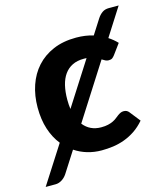

<svg xmlns="http://www.w3.org/2000/svg" viewBox="-136 -698 756 882"><g transform="rotate(-15 242.0 -257.0)"><path d="M86.5 -76.5Q59.5 -110 44.8 -155.5Q30 -201 30 -258.5Q30 -315 46.5 -363.5Q63 -412 95 -447.5Q127 -483 174.2 -503.2Q221.5 -523.5 283.5 -523.5Q327.5 -523.5 365 -512L410 -582.5Q420 -597.5 432.8 -606.5Q445.5 -615.5 464.5 -615.5H511L426.5 -483Q449 -468.5 467 -449.5L431 -400.5Q425 -392.5 419 -388.2Q413 -384 402 -384Q394 -384 386.8 -387.5Q379.5 -391 371 -396.5L204.5 -135.5Q236 -95.5 289.5 -95.5Q308.5 -95.5 322.2 -98.8Q336 -102 346.2 -107Q356.5 -112 364 -118Q371.5 -124 378.2 -129Q385 -134 391.8 -137.2Q398.5 -140.5 407 -140.5Q423 -140.5 432 -128.5L471.5 -78.5Q449.5 -53 424.5 -36.2Q399.5 -19.5 372.8 -9.8Q346 0 318.5 3.8Q291 7.5 264 7.5Q229 7.5 196.8 -2Q164.5 -11.5 137 -30L73 70Q63 85 48.5 94Q34 103 18.5 103H-28.5ZM171 -258.5Q171 -234.5 174 -213.5L306 -420Q302.5 -420.5 299.2 -420.5Q296 -420.5 292 -420.5Q261 -420.5 238.2 -409.2Q215.5 -398 200.5 -377Q185.5 -356 178.2 -326Q171 -296 171 -258.5Z"/></g></svg>

Font: Lato Heavy
Style: Regular
Weight: 800
Designer: Lukasz Dziedzic
Foundry: tyPoland Lukasz Dziedzic
Version: Version 2.007; 2014-02-27